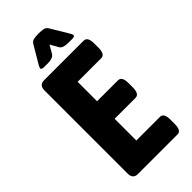

<svg xmlns="http://www.w3.org/2000/svg" viewBox="-278 -954 1013 1013"><g transform="rotate(-45 228.5 -447.5)"><path d="M94 0Q57 0 57 -40V-660Q57 -700 94 -700H389Q418 -700 418 -650V-619Q418 -569 389 -569H213V-424H369Q398 -424 398 -374V-343Q398 -293 369 -293H213V-131H390Q418 -131 418 -81V-50Q418 0 390 0ZM144 -749Q123 -749 123 -759Q123 -761 125 -766Q127 -771 130 -776L189 -876Q197 -889 211.5 -892Q226 -895 246 -895H248Q268 -895 282.5 -892Q297 -889 305 -876L365 -776Q368 -771 370 -766Q372 -761 372 -759Q372 -749 352 -749H324Q283 -749 273 -767L247 -813L221 -768Q209 -749 171 -749Z"/></g></svg>

Font: Asap Condensed VF Beta
Style: Regular
Weight: 400
Designer: Pablo Cosgaya
Foundry: Omnibus-Type
Version: Version 1.008